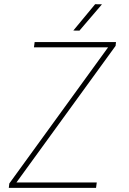

<svg xmlns="http://www.w3.org/2000/svg" viewBox="-20 -916 627 936"><path d="M60.1 -26.4H451.7L448.2 0H22.9L25.4 -21.5L506.8 -685.1H145.5L148.9 -710.9H545.4L543.5 -692.4ZM443.8 -895.5 477.1 -895 367.2 -766.6 337.4 -767.1Z"/></svg>

Font: Roboto Mono Thin
Style: Italic
Weight: 250
Designer: Google
Version: Version 2.000985; 2015; ttfautohint (v1.3)